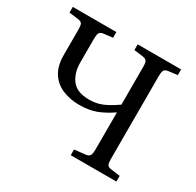

<svg xmlns="http://www.w3.org/2000/svg" viewBox="-153 -882 1074 1053"><g transform="rotate(30 383.5 -355.0)"><path d="M417 0V-36L488 -44Q508 -47 513.5 -59Q519 -71 519 -95V-330Q469 -296 424 -279Q379 -262 317 -262Q263 -262 215 -281Q167 -300 138 -343Q109 -386 109 -458V-620Q109 -644 103.5 -654Q98 -664 76 -667L20 -674V-710H296V-674L238 -667Q218 -664 213 -652Q208 -640 208 -616V-466Q208 -400 241 -357Q274 -314 351 -314Q394 -314 430.5 -328.5Q467 -343 519 -379V-620Q519 -644 513 -654Q507 -664 486 -667L431 -674V-710H706V-674L649 -667Q628 -664 623 -652Q618 -640 618 -616V-90Q618 -66 623.5 -56Q629 -46 651 -43L706 -36V0Z"/></g></svg>

Font: Literata 36pt
Style: Regular
Weight: 400
Designer: Latin by Veronika Burian and Jose Scaglione. Greek by Irene Vlachou. Cyrillic by Vera Evstafieva.
Foundry: TypeTogether
Version: Version 3.002